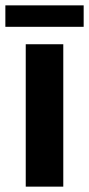

<svg xmlns="http://www.w3.org/2000/svg" viewBox="-50 -696 332 716"><path d="M-30 -596V-676H262V-596ZM46 0V-531H186V0Z"/></svg>

Font: Mina
Style: Bold
Weight: 700
Version: Version 1.000